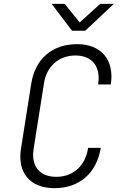

<svg xmlns="http://www.w3.org/2000/svg" viewBox="-20 -970 640 1000"><path d="M355 -810H424L573 -950H502L395 -853L317 -950H249ZM263 10C394 10 483 -68 505 -200H439C425 -107 362 -49 273 -49C186 -49 141 -105 155 -194L209 -536C223 -625 286 -681 373 -681C460 -681 506 -623 491 -530H557C577 -657 508 -740 382 -740C252 -740 164 -664 143 -536L89 -194C70 -70 137 10 263 10Z"/></svg>

Font: JetBrains Mono ExtraLight
Style: Italic
Weight: 240
Italic angle: -9°
Monospace: yes
Designer: Philipp Nurullin, Konstantin Bulenkov
Foundry: JetBrains
Version: Version 2.305